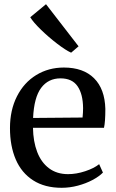

<svg xmlns="http://www.w3.org/2000/svg" viewBox="-20 -883 550 914"><path d="M27.5 -273Q27.5 -359 60.8 -424.5Q94 -490 152.5 -525.8Q211 -561.5 284 -561.5Q376.5 -561.5 427.8 -510.5Q479 -459.5 481.5 -364.5Q481.5 -302.5 475 -274.5H137Q138 -209.5 157 -159.8Q176 -110 213.2 -82Q250.5 -54 304 -54Q343.5 -54 385.8 -68Q428 -82 452 -101.5L470 -61.5Q452 -43 420.5 -26.2Q389 -9.5 350.5 0.8Q312 11 273.5 11Q193 11 137.8 -24.5Q82.5 -60 55 -124Q27.5 -188 27.5 -273ZM373 -323.5Q375.5 -347 375.5 -368Q375 -435 349.2 -472.5Q323.5 -510 268 -510Q210 -510 176 -464.8Q142 -419.5 137.5 -321.5ZM318 -632.5Q292.5 -644 251.8 -675.2Q211 -706.5 174.5 -742Q138 -777.5 124 -801L199 -863L354 -662.5L319 -632.5Z"/></svg>

Font: Merriweather 12pt
Style: Regular
Weight: 400
Designer: Eben Sorkin
Foundry: Eben Sorkin
Version: Version 2.100